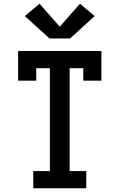

<svg xmlns="http://www.w3.org/2000/svg" viewBox="-20 -1008 640 1028"><path d="M158 0V-92H247V-643H174V-576H77V-735H523V-576H426V-643H353V-92H442V0ZM355 -802H245L113 -922L192 -988L300 -865L408 -988L487 -922Z"/></svg>

Font: Iosevka Curly Slab SmBdEx
Style: Regular
Weight: 600
Width: 7
Monospace: yes
Designer: Belleve Invis
Foundry: Belleve Invis
Version: Version 11.1.0; ttfautohint (v1.8.3)